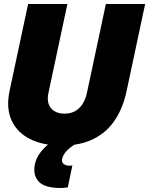

<svg xmlns="http://www.w3.org/2000/svg" viewBox="-20 -718 748 963"><path d="M289 12Q195 12 130 -21Q65 -54 37.5 -115.5Q10 -177 28 -262L121 -698H318L223 -252Q216 -220 224 -196.5Q232 -173 253 -160.5Q274 -148 303 -148Q334 -148 356.5 -160.5Q379 -173 394 -196.5Q409 -220 416 -252L511 -698H708L614 -257Q596 -175 555.5 -114.5Q515 -54 449 -21Q383 12 289 12ZM320 222Q311 223 302.5 224Q294 225 286 225Q203 225 173.5 192Q144 159 155 106Q161 76 181 49Q201 22 230.5 -1Q260 -24 295 -40L367 0Q348 10 332 22.5Q316 35 306 48.5Q296 62 292 77Q288 96 299.5 104.5Q311 113 326 113Q330 113 334 113Q338 113 343 112Z"/></svg>

Font: Azeret Mono Thin ExtraBold
Style: Italic
Weight: 800
Italic angle: -12°
Version: Version 1.002